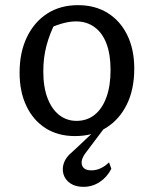

<svg xmlns="http://www.w3.org/2000/svg" viewBox="-20 -519 577 745"><path d="M271 9Q205 9 157 -21.5Q109 -52 82.5 -107.5Q56 -163 56 -237Q56 -316 84.5 -375Q113 -434 163.5 -466.5Q214 -499 283 -499Q349 -499 398 -468.5Q447 -438 474 -382.5Q501 -327 501 -253Q501 -173 472.5 -114.5Q444 -56 392.5 -23.5Q341 9 271 9ZM277 -50Q317 -50 346.5 -73Q376 -96 392.5 -140.5Q409 -185 409 -247Q409 -308 393 -350Q377 -392 346.5 -414Q316 -436 275 -436Q248 -436 216.5 -426.5Q185 -417 145 -397L196 -434Q173 -389 160.5 -342.5Q148 -296 148 -242Q148 -181 164.5 -138Q181 -95 210 -72.5Q239 -50 277 -50ZM304 206Q273 206 253 192.5Q233 179 226.5 157.5Q220 136 228 113Q236 90 261 70L358 -21H384L314 72Q292 100 298 121Q304 142 335 142Q353 142 370.5 134Q388 126 403 111L412 136Q395 169 366.5 187.5Q338 206 304 206Z"/></svg>

Font: Piazzolla Thin Medium
Style: Regular
Weight: 500
Version: Version 2.005